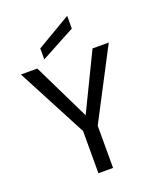

<svg xmlns="http://www.w3.org/2000/svg" viewBox="-167 -1025 917 1122"><g transform="rotate(-20 292.0 -463.5)"><path d="M247 -262.5 18.7 -697.2H120.5L313.1 -302.2H272.4L464 -697.2H565L338 -262.5V0H247ZM177.2 -801.9 389.9 -926.8V-847.7L177.2 -733.5Z"/></g></svg>

Font: Poppins Variable
Style: Regular
Weight: 100
Designer: Jonny Pinhorn
Foundry: Indian Type Foundry
Version: Version 6.000